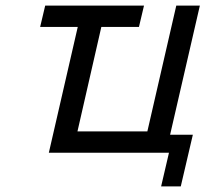

<svg xmlns="http://www.w3.org/2000/svg" viewBox="-20 -544 732 684"><path d="M257 -448H123L141 -524H493L475 -448H341L256 -76H505L608 -524H692L586 -64H667L624 120H554L582 0H154Z"/></svg>

Font: Miedinger
Style: Italic
Weight: 400
Italic angle: -13°
Version: Version 001.000